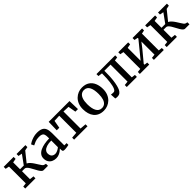

<svg xmlns="http://www.w3.org/2000/svg" viewBox="392 -2024 3488 3488"><g transform="rotate(-45 2136.0 -279.5)"><path d="M38.5 0V-51L112 -59.5V-491L40.5 -505V-555.5H295.5V-505L219.5 -491V-314.5H315.5L443.5 -491L370.5 -505V-555.5H598.5V-505L529 -491L378.5 -304Q407.5 -290.5 432.2 -263.2Q457 -236 478.5 -203.2Q500 -170.5 518.8 -139.8Q537.5 -109 553.5 -87.5Q569.5 -66 584 -62L623 -51.5V0H509.5Q490 0 471.5 -19Q453 -38 435.2 -68.2Q417.5 -98.5 400 -132.2Q382.5 -166 364.2 -196Q346 -226 326.8 -245Q307.5 -264 286.5 -264H219.5V-59.5L301 -51V0Z M826 11Q781 11 743 -6.8Q705 -24.5 681.8 -60.5Q658.5 -96.5 658.5 -151Q658.5 -201 685.5 -236Q712.5 -271 759.2 -292.8Q806 -314.5 865.5 -325.2Q925 -336 989.5 -336.5V-371Q989.5 -415 980.2 -440.5Q971 -466 946.5 -477Q922 -488 877 -488Q819 -488 775.2 -469.8Q731.5 -451.5 707.5 -439L681 -493Q691.5 -502 724.8 -519.8Q758 -537.5 805.2 -552.2Q852.5 -567 905 -567Q976 -567 1017.5 -546.8Q1059 -526.5 1077 -482.8Q1095 -439 1095 -369.5V-52.5H1153.5V-6.5Q1142.5 -3.5 1123.8 0Q1105 3.5 1084.2 6Q1063.5 8.5 1046.5 8.5Q1019 8.5 1008 0.5Q997 -7.5 997 -37.5V-69Q984.5 -56 960.2 -37.2Q936 -18.5 901.8 -3.8Q867.5 11 826 11ZM872.5 -59Q898.5 -59 931.5 -74.5Q964.5 -90 989.5 -112V-282.5Q916.5 -282.5 869 -266.5Q821.5 -250.5 798.8 -223.8Q776 -197 776 -163Q776 -126.5 788.5 -103.5Q801 -80.5 822.8 -69.8Q844.5 -59 872.5 -59Z M1294.5 0V-51L1410.5 -60.5V-499L1284 -493.5L1257 -343.5H1191.5L1196.5 -555.5H1730.5L1736.5 -343.5H1670.5L1644 -493.5L1519.5 -499V-60.5L1638 -51V0Z M1797.5 -279Q1797.5 -349.5 1819.5 -403.8Q1841.5 -458 1879.5 -495Q1917.5 -532 1965 -551Q2012.5 -570 2063 -570Q2150.5 -570 2206.8 -532Q2263 -494 2290.5 -428.5Q2318 -363 2318 -280Q2318 -209 2295.8 -154.5Q2273.5 -100 2235.8 -63.2Q2198 -26.5 2150.2 -7.8Q2102.5 11 2052 11Q1986.5 11 1938.5 -10.8Q1890.5 -32.5 1859.2 -71.8Q1828 -111 1812.8 -164Q1797.5 -217 1797.5 -279ZM2058.5 -47Q2102.5 -47 2133.5 -71.8Q2164.5 -96.5 2180.8 -146.5Q2197 -196.5 2197 -272Q2197 -324 2189.5 -367.8Q2182 -411.5 2165.8 -444Q2149.5 -476.5 2123 -494.2Q2096.5 -512 2058.5 -512Q2014 -512 1982.8 -487.2Q1951.5 -462.5 1934.8 -412.8Q1918 -363 1918 -287Q1918 -234.5 1926 -190.8Q1934 -147 1950.8 -114.8Q1967.5 -82.5 1994 -64.8Q2020.5 -47 2058.5 -47Z M2399 6Q2383.5 6 2371.5 4Q2359.5 2 2352 -0.5L2346 -106Q2356.5 -104 2373.8 -102.5Q2391 -101 2410 -101Q2441 -101 2461.5 -146.5Q2482 -192 2492.8 -279.8Q2503.5 -367.5 2504 -493.5L2423.5 -505V-555.5H2905V-504L2835.5 -493V-59.5L2907 -51V0H2647V-51L2726 -59.5V-496.5H2567.5V-448Q2567.5 -341 2558.5 -266.5Q2549.5 -192 2537 -143.8Q2524.5 -95.5 2512 -69Q2497 -37 2471.8 -15.5Q2446.5 6 2399 6Z M2982.5 0V-51L3053 -59.5V-491L2984.5 -505V-555.5H3238V-505L3162 -491V-159.5L3233 -246L3419 -473.5V-491L3350.5 -505V-555.5H3595.5V-505L3528 -491V-59.5L3598.5 -51V0H3344V-51L3419 -59.5V-396.5L3343 -297.5L3162 -79V-58.5L3224 -51V0Z M3673 0V-51L3746.5 -59.5V-491L3675 -505V-555.5H3930V-505L3854 -491V-314.5H3950L4078 -491L4005 -505V-555.5H4233V-505L4163.5 -491L4013 -304Q4042 -290.5 4066.8 -263.2Q4091.5 -236 4113 -203.2Q4134.5 -170.5 4153.2 -139.8Q4172 -109 4188 -87.5Q4204 -66 4218.5 -62L4257.5 -51.5V0H4144Q4124.5 0 4106 -19Q4087.5 -38 4069.8 -68.2Q4052 -98.5 4034.5 -132.2Q4017 -166 3998.8 -196Q3980.5 -226 3961.2 -245Q3942 -264 3921 -264H3854V-59.5L3935.5 -51V0Z"/></g></svg>

Font: Merriweather Medium
Style: Regular
Weight: 500
Version: Version 2.100